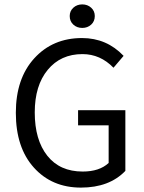

<svg xmlns="http://www.w3.org/2000/svg" viewBox="-20 -841 657 873"><path d="M348 12Q216 12 134 -79Q52 -170 52 -328Q52 -484 136 -576Q220 -668 353 -668Q465 -668 542 -587L496 -533Q436 -595 355 -595Q256 -595 197 -523.5Q138 -452 138 -330Q138 -205 195 -133Q252 -61 356 -61Q432 -61 474 -100V-271H335V-340H550V-64Q477 12 348 12ZM297 -768Q297 -791 313.5 -806Q330 -821 354 -821Q378 -821 394.5 -806Q411 -791 411 -768Q411 -744 394.5 -729Q378 -714 354 -714Q330 -714 313.5 -729Q297 -744 297 -768Z"/></svg>

Font: Toshiba Sans
Style: Regular
Weight: 400
Designer: Paul D. Hunt
Foundry: Toshiba Corporation
Version: Version 2.020;PS 2.0;hotconv 1.0.86;makeotf.lib2.5.63406